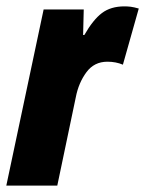

<svg xmlns="http://www.w3.org/2000/svg" viewBox="-32 -583 456 603"><path d="M-12.2 0 105 -553.2H231L229 -473.1H232.9Q260.3 -521 288.1 -542Q315.9 -563 358.9 -563Q368.7 -563 378.7 -561.8Q388.7 -560.5 403.8 -556.2L354 -379.9Q332 -389.2 305.2 -389.2Q263.7 -389.2 239.3 -356Q214.8 -322.8 206.1 -277.8L147.9 0Z"/></svg>

Font: Open Sans Condensed ExtraBold
Style: Italic
Weight: 800
Width: 3
Italic angle: -12°
Designer: Monotype Design Team
Foundry: Monotype Imaging Inc.
Version: Version 3.003; ttfautohint (v1.8.4)